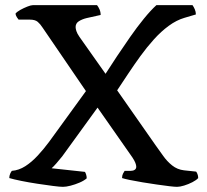

<svg xmlns="http://www.w3.org/2000/svg" viewBox="-20 -724 801 744"><path d="M224 0Q212 0 185 -3.5Q158 -7 125 -12Q92 -17 62.5 -23Q33 -29 16 -34Q16 -43 19.5 -51Q23 -59 26 -62Q53 -64 78 -80Q103 -96 126.5 -121.5Q150 -147 170 -174L313 -371L145 -617Q136 -631 126 -639.5Q116 -648 95 -648H52Q50 -650 45.5 -657Q41 -664 40 -671Q45 -678 58.5 -685.5Q72 -693 86 -698.5Q100 -704 107 -704H356Q361 -698 365.5 -688Q370 -678 370 -666L316 -654Q299 -650 286 -642Q273 -634 273 -619Q273 -613 276 -603.5Q279 -594 288 -581L389 -438Q408 -468 433 -505.5Q458 -543 484.5 -581Q511 -619 537.5 -651.5Q564 -684 586 -704H726Q731 -697 735 -687.5Q739 -678 739 -668L695 -655Q664 -646 634 -624Q604 -602 576.5 -571.5Q549 -541 524 -506.5Q499 -472 476.5 -438Q454 -404 434 -374L583 -161Q597 -142 612 -120.5Q627 -99 647 -83Q667 -67 693 -64L740 -59Q742 -57 745 -50Q748 -43 748 -34Q741 -26 725.5 -18Q710 -10 693.5 -5Q677 0 666 0Q657 0 636 -2.5Q615 -5 587.5 -9Q560 -13 532.5 -17.5Q505 -22 483.5 -26.5Q462 -31 453 -34Q453 -44 456.5 -51Q460 -58 463 -62H487Q496 -62 502 -66Q508 -70 508 -78Q508 -84 504.5 -93Q501 -102 493 -114L358 -307L221 -118Q209 -103 198 -90.5Q187 -78 180 -72L309 -58Q311 -56 313.5 -48.5Q316 -41 316 -33Q306 -24 288.5 -16.5Q271 -9 253.5 -4.5Q236 0 224 0Z"/></svg>

Font: Texturina 12pt Medium
Style: Regular
Weight: 500
Designer: Guillermo Torres Carreño
Foundry: Omnibus-Type
Version: Version 1.002